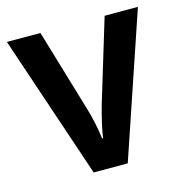

<svg xmlns="http://www.w3.org/2000/svg" viewBox="-86 -623 671 702"><g transform="rotate(-15 249.0 -271.5)"><path d="M184 0H313L497 -543H371L276 -230C265 -189 253 -143 250 -112H246C242 -148 232 -195 220 -234L128 -543H1Z"/></g></svg>

Font: Noto Sans Devanagari UI SemiCondensed SemiBold
Style: Regular
Weight: 600
Width: 4
Designer: Jelle Bosma - Monotype Design Team
Foundry: Monotype Imaging Inc.
Version: Version 2.004